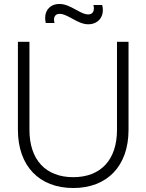

<svg xmlns="http://www.w3.org/2000/svg" viewBox="-20 -930 736 965"><path d="M424 -808C441.5 -808 456.5 -812.5 469 -821.5C493 -839 497 -864 497 -880C497 -888 496 -896.5 493.5 -905H449.5C451 -899 452 -893.5 452 -888.5C452 -876 447 -857.5 423.5 -857.5C407 -857.5 391.5 -864.5 363 -880.5C327.5 -900 305 -910 278.5 -910C261.5 -910 247 -906 235 -897.5C211 -880.5 207 -855.5 207 -839.5C207 -831.5 208 -823 210 -814.5H254C252.5 -820 251.5 -826 251.5 -831.5C251.5 -833.5 250.5 -860.5 280 -860.5C296.5 -860.5 312.5 -853 341 -837.5C375.5 -818 398 -808 424 -808ZM348 15C518.5 15 626 -95 626 -277.5V-720H568V-277.5C568 -127.5 487.5 -39.5 348 -39.5C209 -39.5 128 -127.5 128 -277.5V-720H70V-277.5C70 -95 178 15 348 15Z"/></svg>

Font: Vela Sans Light
Style: Regular
Weight: 300
Designer: Principal design: Mikhail Sharanda - project Manrope.
Design modification: Ravid Balaliev
Foundry: Mikhail Sharanda
Version: Version 1.001